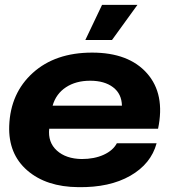

<svg xmlns="http://www.w3.org/2000/svg" viewBox="-20 -763 722 792"><path d="M332 -598 401 -743H547L442 -598ZM303 9Q171 8 92.5 -60Q14 -128 18 -244Q23 -379 115.5 -462.5Q208 -546 360 -546Q511 -546 586.5 -460.5Q662 -375 632 -232H183Q177 -176 214.5 -142Q252 -108 317 -107Q369 -107 407.5 -124.5Q446 -142 462 -172H626Q603 -87 517.5 -38Q432 11 303 9ZM197 -327H483Q482 -376 446.5 -403Q411 -430 352 -430Q293 -430 252 -403Q211 -376 197 -327Z"/></svg>

Font: Mona Sans Expanded
Style: Bold Italic
Weight: 700
Width: 7
Italic angle: -11.7°
Designer: Deni Anggara
Foundry: GitHub
Version: Version 1.001;gftools[0.9.33]